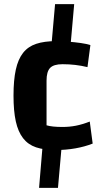

<svg xmlns="http://www.w3.org/2000/svg" viewBox="-20 -775 491 924"><path d="M278 -85 259 129H168L186 -85ZM227 -551 245 -755H337L319 -551ZM249 -53Q192 -53 153.5 -66Q115 -79 91 -110Q67 -141 56 -191Q45 -241 45 -315Q45 -389 56 -439.5Q67 -490 91 -520.5Q115 -551 154 -564Q193 -577 249 -577Q277 -577 308.5 -574.5Q340 -572 368.5 -568Q397 -564 415 -558L401 -452Q372 -459 342.5 -462.5Q313 -466 281 -466Q238 -466 221 -448Q204 -430 204 -387V-172Q230 -164 281 -164Q314 -164 345 -170Q376 -176 412 -190L426 -84Q388 -69 342.5 -61Q297 -53 249 -53Z"/></svg>

Font: Changa ExtraLight SemiBold
Style: Regular
Weight: 600
Version: Version 3.002; ttfautohint (v1.8.2)